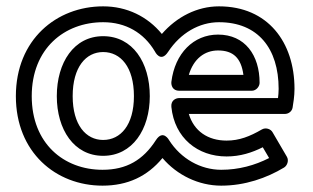

<svg xmlns="http://www.w3.org/2000/svg" viewBox="-20 -548 986 605"><path d="M159 -245C159 -140 213 -57 305 -57C397 -57 452 -140 452 -245C452 -351 398 -434 305 -434C213 -434 159 -351 159 -245ZM209 -245C209 -337 251 -384 305 -384C360 -384 402 -337 402 -245C402 -154 360 -107 305 -107C251 -107 209 -154 209 -245ZM80 -245C80 -395 183 -478 305 -478C376 -478 433 -445 468 -386C468 -386 486 -348 510 -385C549 -444 608 -478 670 -478C793 -478 858 -395 858 -268C858 -258 857 -246 856 -239H545C534 -239 518 -232 520 -211C530 -113 603 -55 694 -55C737 -55 774 -67 808 -84L828 -50C783 -27 732 -13 677 -13C612 -13 550 -48 513 -106C513 -106 494 -142 471 -106C431 -44 379 -13 303 -13C181 -13 80 -96 80 -245ZM30 -245C30 -68 156 37 303 37C382 37 444 8 492 -50C538 4 606 37 677 37C752 37 820 13 875 -20C885 -26 891 -42 884 -54L839 -131C833 -142 817 -147 805 -140C767 -118 734 -105 694 -105C635 -105 591 -135 575 -189H878C889 -189 900 -197 902 -209C904 -222 908 -244 908 -268C908 -415 824 -528 670 -528C601 -528 537 -495 490 -441C445 -496 380 -528 305 -528C158 -528 30 -423 30 -245ZM545 -262H773C788 -262 798 -276 798 -287C798 -374 752 -439 667 -439C590 -439 531 -380 520 -290C519 -280 523 -262 545 -262ZM575 -312C590 -363 625 -389 667 -389C715 -389 740 -365 747 -312Z"/></svg>

Font: Falling Sky
Style: ExtOu
Weight: 400
Designer: Paul D. Hunt
Foundry: Adobe Systems Incorporated
Version: Version 1.02